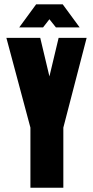

<svg xmlns="http://www.w3.org/2000/svg" viewBox="-20 -877 435 897"><path d="M9.8 -700.2H168L210.9 -520L253.9 -700.2H384.8L275.9 -280.8V0H122.1V-280.8ZM69.8 -749 148.9 -856.9H272.9L352.1 -749H241.2L210.9 -787.1L181.2 -749Z"/></svg>

Font: Quaderni
Style: Regular
Weight: 400
Designer: Romain Laurent, Daphné Lejeune, Alexandre D’Hubert
Foundry: ESAD Valence
Version: Version 1.000;FEAKit 1.0